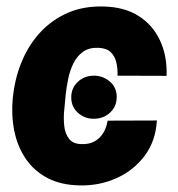

<svg xmlns="http://www.w3.org/2000/svg" viewBox="-20 -558 544 588"><path d="M198.2 -258.3Q197.8 -287.6 217.5 -306.6Q237.3 -325.7 266.1 -326.2Q293.9 -326.7 315.4 -309.1Q336.9 -291.5 337.4 -262.2Q337.9 -232.9 317.9 -213.9Q297.9 -194.8 269 -194.3Q241.2 -193.4 220 -211.4Q198.7 -229.5 198.2 -258.3ZM224.1 9.8Q166.5 8.8 125.2 -12.9Q84 -34.7 58.8 -71.8Q33.7 -108.9 23.9 -156.5Q14.2 -204.1 19 -256.8L20.5 -268.6Q27.3 -324.7 48.6 -374Q69.8 -423.3 105 -460.7Q140.1 -498 188 -518.8Q235.8 -539.6 295.9 -538.1Q359.4 -537.1 403.3 -509.8Q447.3 -482.4 469.7 -434.8Q492.2 -387.2 490.2 -325.7L339.8 -326.2Q340.8 -347.2 336.4 -366.5Q332 -385.7 319.1 -398.2Q306.2 -410.6 281.2 -411.6Q252.4 -412.6 233.9 -399.2Q215.3 -385.7 204.6 -363.5Q193.8 -341.3 188.7 -315.9Q183.6 -290.5 181.2 -268.6L180.2 -257.3Q178.2 -240.2 176.3 -216.6Q174.3 -192.9 177 -170.4Q179.7 -147.9 191.7 -132.6Q203.6 -117.2 229.5 -116.7Q252.4 -115.7 269 -124.8Q285.6 -133.8 295.9 -150.4Q306.2 -167 309.6 -188.5L460.4 -189Q457 -126.5 423.3 -81.3Q389.6 -36.1 336.9 -12.5Q284.2 11.2 224.1 9.8Z"/></svg>

Font: Roboto Black
Style: Italic
Weight: 900
Italic angle: -12°
Designer: Christian Robertson
Foundry: Google
Version: Version 3.0; 2020